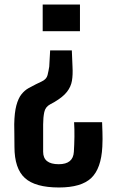

<svg xmlns="http://www.w3.org/2000/svg" viewBox="-20 -620 517 850"><path d="M298 -397 301 -325Q303 -289 298.5 -262.5Q294 -236 276.5 -213.5Q259 -191 222 -169L202 -158Q181 -147 176 -123.5Q171 -100 171 -69V52Q171 107 240 107Q304 107 307 52Q309 20 309.5 -14.5Q310 -49 308 -79H432Q433 -53 433.5 -36Q434 -19 434 -4.5Q434 10 433 30Q428 126 384 168Q340 210 241 210Q136 210 90 168Q44 126 44 30Q44 -5 43.5 -27.5Q43 -50 43 -70Q44 -122 52.5 -153.5Q61 -185 75 -202.5Q89 -220 106 -229.5Q123 -239 139 -247L164 -259Q186 -269 190.5 -287.5Q195 -306 198 -325L202 -397ZM334 -600V-482H169V-600Z"/></svg>

Font: Big Shoulders Text
Style: Bold
Weight: 700
Designer: Patric King
Foundry: XO Type Co
Version: Version 1.000; ttfautohint (v1.8.2)